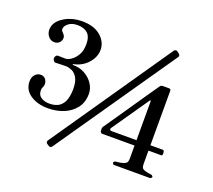

<svg xmlns="http://www.w3.org/2000/svg" viewBox="-132 -940 1263 1141"><g transform="rotate(20 500.0 -369.0)"><path d="M198 -182Q130 -182 85.5 -212.5Q41 -243 41 -296Q41 -323 56 -339Q71 -355 91 -355Q112 -355 123 -339.5Q134 -324 132 -304Q132 -301 128 -291.5Q124 -282 123 -278Q119 -244 140.5 -227.5Q162 -211 195 -211Q237 -211 260 -228.5Q283 -246 292 -275.5Q301 -305 301 -340Q301 -388 286 -412.5Q271 -437 250 -445.5Q229 -454 212 -454Q196 -454 176 -453Q156 -452 148 -452Q140 -452 135 -460Q130 -468 130 -475Q130 -481 135 -488.5Q140 -496 149 -496Q158 -496 172 -495.5Q186 -495 197 -495Q210 -495 230.5 -508.5Q251 -522 267 -549Q283 -576 283 -618Q283 -665 260 -686Q237 -707 196 -707Q162 -707 141 -691.5Q120 -676 118 -658Q117 -648 121 -642.5Q125 -637 130 -633Q134 -628 138.5 -622Q143 -616 143 -606Q143 -589 131 -576.5Q119 -564 99 -564Q72 -564 56 -589.5Q40 -615 50 -649Q62 -686 108.5 -712Q155 -738 214 -738Q289 -738 331.5 -701.5Q374 -665 374 -615Q374 -570 340.5 -531.5Q307 -493 254 -481Q247 -480 247.5 -477.5Q248 -475 252 -475Q293 -475 326 -456.5Q359 -438 378.5 -408.5Q398 -379 398 -345Q398 -292 370 -255.5Q342 -219 296.5 -200.5Q251 -182 198 -182ZM301 22Q297 28 290.5 29Q284 30 279 26L267 18Q256 10 264 -3L784 -759Q788 -764 794 -766Q800 -768 806 -763L818 -754Q823 -750 824.5 -744Q826 -738 822 -733ZM680 0Q674 -5 673 -10Q672 -15 680 -21Q719 -25 735.5 -31.5Q752 -38 755 -47.5Q758 -57 758 -68V-150H554Q547 -150 543.5 -155.5Q540 -161 540 -166V-179Q540 -184 544 -191Q544 -191 561 -215.5Q578 -240 604 -278Q630 -316 659.5 -359Q689 -402 715.5 -441Q742 -480 760 -505.5Q778 -531 779 -533Q784 -540 797 -540H835Q846 -540 846 -528V-184H925Q931 -184 933 -175.5Q935 -167 934 -158.5Q933 -150 927 -150H846V-68Q846 -54 849 -45Q852 -36 866 -30.5Q880 -25 913 -21Q920 -16 921.5 -12Q923 -8 913 0ZM600 -184H758V-431Q758 -433 756 -434Q754 -435 752 -433L591 -200Q587 -194 589.5 -189Q592 -184 600 -184Z"/></g></svg>

Font: Zen Old Mincho Black
Style: Regular
Weight: 900
Designer: Yoshimichi Ohira
Foundry: Positype
Version: Version 1.001